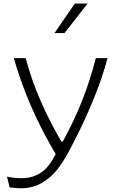

<svg xmlns="http://www.w3.org/2000/svg" viewBox="-20 -818 660 1050"><path d="M315.5 -44H323.5Q385.5 -157.5 429 -267.2Q472.5 -377 504 -500H568Q539.5 -391.5 489.5 -270.5Q439.5 -149.5 386 -46.5L357 9Q326.5 67 291.5 111Q256.5 155 207.2 183.2Q158 211.5 94.5 211.5Q66.5 211.5 32.5 206.5L18.5 148.5Q60 156.5 97 156.5Q142.5 156.5 176.2 141.2Q210 126 231.5 103.2Q253 80.5 268.5 53L295 6L305 23L296.5 45Q245 -40.5 201.8 -126.5Q158.5 -212.5 121.5 -306Q84.5 -399.5 55.5 -500H120.5Q153.5 -377 202.5 -265.5Q251.5 -154 315.5 -44ZM332.5 -637 459 -798.5H389L278 -637Z"/></svg>

Font: Monaspace Argon Var
Style: Regular
Weight: 400
Designer: Riley Cran and the Lettermatic Team
Version: Version 1.000 (Monaspace Argon Var)